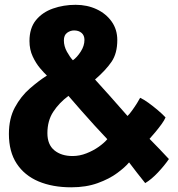

<svg xmlns="http://www.w3.org/2000/svg" viewBox="-20 -733 738 798"><path d="M276 45.5Q198.5 45.5 140.2 21Q82 -3.5 49.5 -52.8Q17 -102 17 -176.5Q17 -240.5 42 -286.8Q67 -333 103.8 -365Q140.5 -397 175 -419Q164 -429 146.8 -449.2Q129.5 -469.5 116 -498.2Q102.5 -527 102.5 -562.5Q102.5 -616 129.2 -649Q156 -682 200 -697.5Q244 -713 294.5 -713Q342 -713 381.2 -694.8Q420.5 -676.5 444 -643.5Q467.5 -610.5 467.5 -566.5Q467.5 -511.5 443.8 -476.5Q420 -441.5 375 -402.5Q399 -376.5 434.8 -336.2Q470.5 -296 510 -251Q518 -258.5 529 -273.8Q540 -289 549.5 -304.2Q559 -319.5 562.5 -326.5Q577 -320 596.8 -305.8Q616.5 -291.5 635.8 -275.2Q655 -259 668 -245Q663.5 -233.5 651.5 -217Q639.5 -200.5 625.8 -184Q612 -167.5 601.5 -156Q621 -136 642.2 -114.2Q663.5 -92.5 682 -72Q664 -45.5 636.5 -16.2Q609 13 583.5 28Q569.5 11 549.8 -14.5Q530 -40 516.5 -58Q500 -38 467.2 -13.8Q434.5 10.5 386.2 28Q338 45.5 276 45.5ZM283 -482.5Q300 -494.5 315.5 -518.5Q331 -542.5 331 -567Q331 -586 319 -596.2Q307 -606.5 288 -606.5Q272.5 -606.5 259 -596.8Q245.5 -587 245.5 -565Q245.5 -541 258.2 -518Q271 -495 283 -482.5ZM281.5 -84.5Q311 -84.5 339.5 -95.8Q368 -107 390.8 -123.2Q413.5 -139.5 426 -154.5Q402 -179.5 373 -211.5Q344 -243.5 315.5 -275.8Q287 -308 264.5 -334.5Q225.5 -305.5 201.2 -268.2Q177 -231 177 -179.5Q177 -132 206 -108.2Q235 -84.5 281.5 -84.5Z"/></svg>

Font: Grandstander ExtraBold
Style: Regular
Weight: 800
Designer: Tyler Finck
Foundry: Etcetera Type Co
Version: Version 1.200; ttfautohint (v1.8.3)